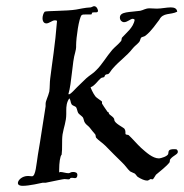

<svg xmlns="http://www.w3.org/2000/svg" viewBox="-20 -577 597 623"><path d="M555 -90C554 -93 550 -93 546 -93C527 -93 527 -88 526 -79C526 -70 501 -63 496 -63C475 -63 454 -83 438 -97C425 -109 409 -128 398 -138C395 -141 387 -138 387 -144V-149C387 -152 386 -156 384 -159C380 -164 351 -177 351 -188C351 -198 333 -204 333 -210C333 -214 331 -212 329 -214C322 -224 311 -240 311 -241C311 -243 311 -245 311 -247C311 -249 293 -259 289 -265C282 -274 274 -292 274 -294C286 -297 300 -318 307 -323C310 -326 315 -325 318 -327C320 -329 320 -333 322 -334C325 -337 330 -335 333 -338C338 -343 341 -350 347 -356C366 -378 393 -397 409 -418C417 -428 425 -433 431 -440C435 -444 435 -451 438 -455C442 -458 449 -458 453 -462C472 -477 485 -498 497 -513C509 -537 533 -528 555 -539C554 -550 545 -553 534 -553C521 -553 503 -549 489 -549C481 -549 473 -550 465 -550C452 -550 445 -544 435 -542C401 -537 369 -540 369 -520C369 -510 377 -505 382 -505C394 -505 403 -516 411 -516C413 -516 415 -515 417 -513C413 -487 388 -469 376 -455C374 -452 375 -447 373 -444C364 -433 353 -425 344 -415C326 -394 310 -366 292 -349C283 -339 271 -333 260 -323C250 -314 241 -304 230 -294C224 -288 209 -271 204 -271C203 -271 202 -271 202 -272C213 -308 214 -375 224 -407C226 -414 227 -421 227 -424V-430C227 -454 236 -519 245 -528C248 -530 252 -530 257 -530H270C273 -530 276 -530 278 -531C278 -531 278 -533 278 -534C278 -537 284 -537 287 -537H292C295 -537 298 -538 298 -542C298 -544 295 -557 285 -557C283 -557 276 -553 274 -553C254 -552 240 -548 227 -546C198 -541 129 -542 125 -539C121 -535 118 -525 118 -518C118 -505 125 -501 130 -501C140 -501 149 -511 158 -511C161 -511 163 -511 165 -509C159 -431 149 -373 143 -323C141 -309 142 -294 140 -280C136 -263 128 -250 128 -240C128 -238 128 -236 128 -234V-232C119 -178 113 -132 103 -75C98 -45 96 -5 84 -5C80 -5 74 -6 71 -6C51 -6 38 8 38 17C38 21 41 26 54 26C75 26 113 17 118 16H120C122 16 124 16 126 16C127 16 127 16 128 16C153 11 185 4 189 4C194 4 199 5 202 5C204 5 208 4 208 1C210 0 212 0 214 0C218 0 221 1 223 1C226 1 231 0 231 -10C231 -17 224 -19 217 -19C208 -19 208 -15 202 -15C194 -15 183 -19 176 -19C174 -19 173 -18 172 -17C172 -21 172 -24 172 -27C172 -48 175 -71 180 -75C183 -97 180 -120 183 -141C187 -165 195 -182 195 -207V-218C195 -232 196 -245 205 -258C210 -251 208 -247 212 -239C216 -233 224 -233 227 -229C230 -224 231 -215 234 -210C238 -205 245 -201 249 -196C252 -191 252 -183 256 -178C260 -172 266 -169 271 -163C276 -156 284 -147 289 -141C291 -138 290 -133 292 -130C300 -121 312 -114 322 -104C341 -85 358 -67 376 -50C386 -41 394 -28 402 -21C405 -19 411 -17 417 -14C421 -11 424 -5 427 -3C438 4 449 9 458 9C462 9 467 4 469 4C471 4 473 5 475 5C478 5 484 -8 486 -10C500 -22 520 -37 530 -50C532 -54 530 -58 533 -61C543 -73 557 -76 557 -84C557 -86 557 -88 555 -90Z"/></svg>

Font: Jim Nightshade
Style: Regular
Weight: 400
Designer: Astigmatic (AOETI)
Foundry: Astigmatic (AOETI)
Version: Version 1.000